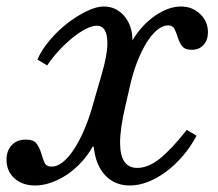

<svg xmlns="http://www.w3.org/2000/svg" viewBox="-71 -560 669 590"><path d="M314 -233Q306 -199 302 -171Q298 -143 298 -121Q298 -44 351 -44Q384 -44 419.5 -72Q455 -100 503 -161L533 -143Q515 -109 491 -81Q467 -53 439.5 -32.5Q412 -12 383.5 -1Q355 10 328 10Q282 10 252.5 -21Q223 -52 217 -109L214 -110Q199 -83 178.5 -61Q158 -39 135 -23.5Q112 -8 86.5 1Q61 10 37 10Q-2 10 -26.5 -12Q-51 -34 -51 -69Q-51 -97 -35 -114Q-19 -131 8 -131Q33 -131 42 -118Q51 -105 55.5 -89.5Q60 -74 65.5 -61Q71 -48 88 -48Q104 -48 121 -61Q138 -74 154.5 -98.5Q171 -123 186 -157Q201 -191 213 -233L241 -330Q259 -391 259 -427Q259 -481 226 -481Q212 -481 192.5 -471Q173 -461 152 -444Q131 -427 110.5 -405Q90 -383 74 -359L44 -377Q57 -407 81.5 -436Q106 -465 135.5 -488Q165 -511 195 -525.5Q225 -540 248 -540Q286 -540 311 -510.5Q336 -481 336 -436Q365 -484 406 -512Q447 -540 485 -540Q520 -540 544 -517Q568 -494 568 -461Q568 -437 554.5 -422Q541 -407 518 -407Q497 -407 488.5 -418.5Q480 -430 475.5 -444.5Q471 -459 465.5 -470.5Q460 -482 445 -482Q429 -482 412 -468Q395 -454 379.5 -429Q364 -404 350.5 -369.5Q337 -335 328 -294Z"/></svg>

Font: SVN-Libre Baskerville
Style: Italic
Weight: 400
Italic angle: -14°
Designer: Pablo Impallari, Rodrigo Fuenzalida
Foundry: Pablo Impallari, Rodrigo Fuenzalida
Version: Version 1.000; ttfautohint (v1.8.4)